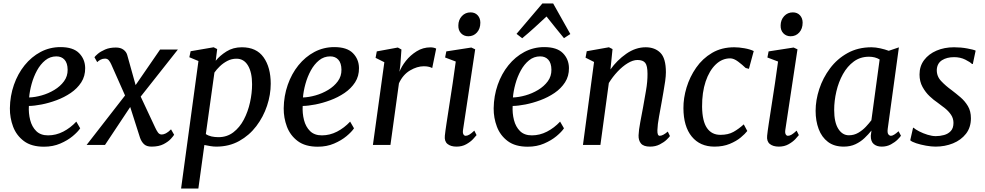

<svg xmlns="http://www.w3.org/2000/svg" viewBox="-20 -843 5729 1117"><path d="M446.5 -96.5Q433 -76 403 -51Q373 -26 330.5 -7.8Q288 10.5 236 10.5Q163 10.5 119.2 -22.2Q75.5 -55 56.2 -106.2Q37 -157.5 37.5 -213Q38.5 -285 61 -349.5Q83.5 -414 123.2 -463.2Q163 -512.5 216.2 -540.8Q269.5 -569 332 -569Q405.5 -569 440.2 -533.8Q475 -498.5 475.5 -447Q476 -400 452.8 -364Q429.5 -328 391.5 -302.2Q353.5 -276.5 309 -260Q264.5 -243.5 222 -235.2Q179.5 -227 148 -226.5Q145.5 -184.5 155.5 -145Q165.5 -105.5 190.8 -80.5Q216 -55.5 259.5 -55.5Q305.5 -55.5 347.8 -77.2Q390 -99 424 -135.5ZM308 -515Q271.5 -515 243.2 -492Q215 -469 195.2 -432.8Q175.5 -396.5 164 -354.8Q152.5 -313 149.5 -276Q183.5 -277 222.5 -288Q261.5 -299 296 -319.8Q330.5 -340.5 352.2 -370Q374 -399.5 373.5 -437.5Q373 -476 355.5 -495.5Q338 -515 308 -515Z M861.5 10Q832.5 10 817.5 -4.5Q802.5 -19 794.5 -42L737.5 -220.5L591 0H484L707.5 -287.5L627 -469Q621 -482.5 613 -492.2Q605 -502 591 -502Q576.5 -502 564.5 -495.5Q552.5 -489 545.5 -481.5L529.5 -510Q533 -516 549 -529.8Q565 -543.5 591.5 -555Q618 -566.5 654 -566.5Q681.5 -566.5 698.2 -554Q715 -541.5 720 -523.5L769 -348L911.5 -555H1015L798.5 -281L883 -100.5Q890.5 -84 899 -72.2Q907.5 -60.5 921 -60.5Q931.5 -60.5 945 -67.2Q958.5 -74 975 -90.5L993 -59Q989.5 -52.5 974.5 -35.8Q959.5 -19 931.8 -4.5Q904 10 861.5 10Z M1033.5 254 1134.5 -488 1081.5 -510 1089 -545 1223 -568 1243.5 -557.5 1235 -489.5Q1258.5 -519 1297.2 -543.5Q1336 -568 1387 -568Q1472 -568 1513.5 -509.5Q1555 -451 1555 -356Q1555 -292 1533.5 -227.5Q1512 -163 1471.2 -109.2Q1430.5 -55.5 1371.8 -22.8Q1313 10 1238.5 10Q1222 10 1203.8 7Q1185.5 4 1169 0.5L1134 254ZM1177.5 -63Q1192.5 -53 1211.2 -49Q1230 -45 1251 -45Q1300.5 -45 1337.5 -73.2Q1374.5 -101.5 1398.5 -147.2Q1422.5 -193 1434.5 -247.2Q1446.5 -301.5 1446.5 -353Q1446.5 -421.5 1422.8 -461.5Q1399 -501.5 1356 -501.5Q1327.5 -501.5 1303 -488.8Q1278.5 -476 1259.2 -457.5Q1240 -439 1227.5 -421Z M2039.5 -96.5Q2026 -76 1996 -51Q1966 -26 1923.5 -7.8Q1881 10.5 1829 10.5Q1756 10.5 1712.2 -22.2Q1668.5 -55 1649.2 -106.2Q1630 -157.5 1630.5 -213Q1631.5 -285 1654 -349.5Q1676.5 -414 1716.2 -463.2Q1756 -512.5 1809.2 -540.8Q1862.5 -569 1925 -569Q1998.5 -569 2033.2 -533.8Q2068 -498.5 2068.5 -447Q2069 -400 2045.8 -364Q2022.5 -328 1984.5 -302.2Q1946.5 -276.5 1902 -260Q1857.5 -243.5 1815 -235.2Q1772.5 -227 1741 -226.5Q1738.5 -184.5 1748.5 -145Q1758.5 -105.5 1783.8 -80.5Q1809 -55.5 1852.5 -55.5Q1898.5 -55.5 1940.8 -77.2Q1983 -99 2017 -135.5ZM1901 -515Q1864.5 -515 1836.2 -492Q1808 -469 1788.2 -432.8Q1768.5 -396.5 1757 -354.8Q1745.5 -313 1742.5 -276Q1776.5 -277 1815.5 -288Q1854.5 -299 1889 -319.8Q1923.5 -340.5 1945.2 -370Q1967 -399.5 1966.5 -437.5Q1966 -476 1948.5 -495.5Q1931 -515 1901 -515Z M2304 -425.5Q2315.5 -456 2341.2 -488.8Q2367 -521.5 2403.8 -544.5Q2440.5 -567.5 2484.5 -567.5Q2494 -567.5 2503.2 -565.5Q2512.5 -563.5 2517.5 -560L2494.5 -447Q2489 -450.5 2476.8 -454Q2464.5 -457.5 2445.5 -457.5Q2406.5 -457.5 2365.2 -433Q2324 -408.5 2301 -358.5L2251.5 0H2149.5L2216 -481L2165 -506.5L2172 -544L2294.5 -566.5L2315.5 -555L2309 -465.5Z M2636 10Q2602.5 10 2583.5 -5.5Q2564.5 -21 2568 -53.5Q2570.5 -78.5 2577.8 -126.2Q2585 -174 2594.5 -234.5Q2604 -295 2613.8 -360Q2623.5 -425 2631.5 -485L2569.5 -508.5L2576.5 -544L2722 -566.5L2744.5 -556L2674 -89Q2671 -71 2675.8 -62Q2680.5 -53 2689 -53Q2699 -53 2710.5 -59.8Q2722 -66.5 2739.5 -83L2752.5 -57Q2747.5 -50 2732.2 -33.8Q2717 -17.5 2692.5 -3.8Q2668 10 2636 10ZM2704.5 -632Q2679 -632 2662.2 -649.5Q2645.5 -667 2646.5 -695.5Q2647 -728 2667.2 -749.5Q2687.5 -771 2717.5 -771Q2743.5 -771 2759 -754Q2774.5 -737 2774.5 -711Q2774.5 -676 2754.8 -654Q2735 -632 2704.5 -632Z M3261 -96.5Q3247.5 -76 3217.5 -51Q3187.5 -26 3145 -7.8Q3102.5 10.5 3050.5 10.5Q2977.5 10.5 2933.8 -22.2Q2890 -55 2870.8 -106.2Q2851.5 -157.5 2852 -213Q2853 -285 2875.5 -349.5Q2898 -414 2937.8 -463.2Q2977.5 -512.5 3030.8 -540.8Q3084 -569 3146.5 -569Q3220 -569 3254.8 -533.8Q3289.5 -498.5 3290 -447Q3290.5 -400 3267.2 -364Q3244 -328 3206 -302.2Q3168 -276.5 3123.5 -260Q3079 -243.5 3036.5 -235.2Q2994 -227 2962.5 -226.5Q2960 -184.5 2970 -145Q2980 -105.5 3005.2 -80.5Q3030.5 -55.5 3074 -55.5Q3120 -55.5 3162.2 -77.2Q3204.5 -99 3238.5 -135.5ZM3122.5 -515Q3086 -515 3057.8 -492Q3029.5 -469 3009.8 -432.8Q2990 -396.5 2978.5 -354.8Q2967 -313 2964 -276Q2998 -277 3037 -288Q3076 -299 3110.5 -319.8Q3145 -340.5 3166.8 -370Q3188.5 -399.5 3188 -437.5Q3187.5 -476 3170 -495.5Q3152.5 -515 3122.5 -515ZM3018 -620.5 2985 -646 3135.5 -823H3198L3298 -645L3261 -621Q3235.5 -652 3210.2 -683.5Q3185 -715 3159.5 -747Q3125 -715 3090 -683Q3055 -651 3018 -620.5Z M3531.5 -439Q3569.5 -492.5 3623.5 -530.2Q3677.5 -568 3736.5 -568Q3789.5 -568 3821.8 -536Q3854 -504 3854 -422.5Q3854 -401.5 3849.8 -370.8Q3845.5 -340 3839.5 -307Q3833.5 -274 3829 -247Q3822.5 -209.5 3814 -164.2Q3805.5 -119 3804.5 -85.5Q3803.5 -53 3818 -53Q3836.5 -53 3865 -77.5L3877.5 -51.5Q3873.5 -45 3858.2 -30.2Q3843 -15.5 3818.2 -2.8Q3793.5 10 3762 10Q3724.5 10 3709.2 -8Q3694 -26 3695 -56Q3696 -86 3705 -132.8Q3714 -179.5 3721.5 -220.5Q3729 -262.5 3738.2 -315.8Q3747.5 -369 3747 -413.5Q3747 -460.5 3733.8 -477.2Q3720.5 -494 3688.5 -494Q3662.5 -494 3632 -475.5Q3601.5 -457 3572.8 -426.5Q3544 -396 3522 -360L3473 0H3371.5L3436 -482.5L3386.5 -507.5L3393.5 -545L3522.5 -568L3543.5 -557.5Z M4318 -447.5Q4299 -466 4274 -484.8Q4249 -503.5 4228 -503.5Q4181 -503.5 4143.8 -467.8Q4106.5 -432 4085.2 -368.8Q4064 -305.5 4064.5 -222.5Q4065.5 -138 4093 -98.2Q4120.5 -58.5 4171 -58.5Q4216.5 -58.5 4247.2 -75.8Q4278 -93 4307 -119.5L4327.5 -81Q4315 -64.5 4289.5 -43.2Q4264 -22 4225.5 -6Q4187 10 4136.5 10Q4052.5 10 4004.5 -48.5Q3956.5 -107 3956 -213.5Q3955.5 -272 3974.2 -334Q3993 -396 4030 -449.2Q4067 -502.5 4122.5 -535.2Q4178 -568 4251.5 -568Q4279 -568 4311.2 -562.2Q4343.5 -556.5 4365 -546L4337 -442.5Z M4511 10Q4477.5 10 4458.5 -5.5Q4439.5 -21 4443 -53.5Q4445.5 -78.5 4452.8 -126.2Q4460 -174 4469.5 -234.5Q4479 -295 4488.8 -360Q4498.5 -425 4506.5 -485L4444.5 -508.5L4451.5 -544L4597 -566.5L4619.5 -556L4549 -89Q4546 -71 4550.8 -62Q4555.5 -53 4564 -53Q4574 -53 4585.5 -59.8Q4597 -66.5 4614.5 -83L4627.5 -57Q4622.5 -50 4607.2 -33.8Q4592 -17.5 4567.5 -3.8Q4543 10 4511 10ZM4579.5 -632Q4554 -632 4537.2 -649.5Q4520.5 -667 4521.5 -695.5Q4522 -728 4542.2 -749.5Q4562.5 -771 4592.5 -771Q4618.5 -771 4634 -754Q4649.5 -737 4649.5 -711Q4649.5 -676 4629.8 -654Q4610 -632 4579.5 -632Z M5144.5 -93.5Q5141.5 -70 5148.2 -61.5Q5155 -53 5163.5 -53Q5178.5 -53 5207.5 -79.5L5221.5 -53.5Q5217.5 -46.5 5202.2 -31.2Q5187 -16 5163.2 -3Q5139.5 10 5109.5 10Q5081 10 5063.2 -5Q5045.5 -20 5046 -53.5L5050 -83.5Q5032 -61 5009.2 -39.5Q4986.5 -18 4956.8 -4Q4927 10 4888.5 10Q4833 10 4796.8 -17.5Q4760.5 -45 4742.8 -92.2Q4725 -139.5 4725 -198Q4725 -260 4746.2 -325Q4767.5 -390 4808.8 -445.2Q4850 -500.5 4910.8 -534.2Q4971.5 -568 5050 -568Q5073 -568 5101.2 -561.8Q5129.5 -555.5 5150.5 -547.5L5209.5 -567.5ZM5097.5 -497Q5071 -513 5035.5 -513Q4985 -513 4947.2 -485.2Q4909.5 -457.5 4884 -411.8Q4858.5 -366 4845.8 -311.2Q4833 -256.5 4833 -203.5Q4833 -131.5 4856.8 -93.8Q4880.5 -56 4918.5 -56Q4948.5 -56 4973.2 -70.5Q4998 -85 5017 -105.2Q5036 -125.5 5049.5 -143.5Z M5639.5 -470.5H5635Q5625 -481.5 5596 -496Q5567 -510.5 5530.5 -510.5Q5488.5 -510.5 5460.5 -492.8Q5432.5 -475 5430 -438.5Q5428.5 -400 5455 -371.8Q5481.5 -343.5 5517 -318Q5542 -299 5567.8 -277Q5593.5 -255 5611 -225.8Q5628.5 -196.5 5628.5 -155Q5628.5 -101.5 5599.8 -64.8Q5571 -28 5524.2 -9Q5477.5 10 5422.5 10Q5398.5 10 5367.5 4.5Q5336.5 -1 5310.5 -9.5Q5284.5 -18 5275.5 -27L5292 -100H5294.5Q5305.5 -90 5328 -78.5Q5350.5 -67 5376.5 -59Q5402.5 -51 5424 -51Q5448.5 -51 5472.2 -57.5Q5496 -64 5511.5 -80.8Q5527 -97.5 5527 -128Q5527 -154 5513 -175Q5499 -196 5477.2 -213.5Q5455.5 -231 5433 -247Q5412.5 -260.5 5388.5 -283Q5364.5 -305.5 5347 -337.2Q5329.5 -369 5329.5 -409.5Q5329.5 -458 5356.2 -493.5Q5383 -529 5428.5 -548.5Q5474 -568 5530.5 -568Q5570 -568 5606.8 -561.2Q5643.5 -554.5 5656 -548.5Z"/></svg>

Font: Merriweather
Style: Italic
Weight: 400
Italic angle: -7.8°
Designer: Eben Sorkin
Foundry: Eben Sorkin
Version: Version 2.100